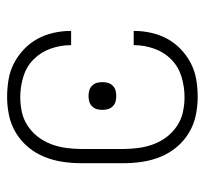

<svg xmlns="http://www.w3.org/2000/svg" viewBox="-38 -530 576 540"><g transform="rotate(-90 250.0 -260.0)"><path d="M247 8Q221 8 195 2.5Q169 -3 146 -17Q123 -31 106 -51.5Q89 -72 79 -96.5Q69 -121 65 -147.5Q61 -174 61 -200V-320Q61 -346 65 -372.5Q69 -399 79 -423.5Q89 -448 106 -468.5Q123 -489 146 -503Q169 -517 195 -522.5Q221 -528 247 -528Q272 -528 296 -524Q320 -520 341.5 -509Q363 -498 381 -481Q399 -464 410.5 -443Q422 -422 427.5 -398Q433 -374 433 -350V-348H393V-349Q393 -378 383 -406Q373 -434 352.5 -454Q332 -474 304 -482.5Q276 -491 247 -491Q226 -491 205 -486.5Q184 -482 166 -470Q148 -458 135 -441Q122 -424 114.5 -404Q107 -384 104 -362.5Q101 -341 101 -320V-200Q101 -179 104 -157.5Q107 -136 114.5 -116Q122 -96 135 -79Q148 -62 166 -50Q184 -38 205 -33.5Q226 -29 247 -29Q276 -29 304 -37.5Q332 -46 352.5 -66Q373 -86 383 -114Q393 -142 393 -171V-172H433V-170Q433 -146 427.5 -122Q422 -98 410.5 -77Q399 -56 381 -39Q363 -22 341.5 -11Q320 0 296 4Q272 8 247 8ZM250 -221Q242 -221 234.5 -223Q227 -225 221 -231Q215 -237 213 -244.5Q211 -252 211 -260Q211 -268 213 -275.5Q215 -283 221 -289Q227 -295 234.5 -297Q242 -299 250 -299Q258 -299 265.5 -297Q273 -295 279 -289Q285 -283 287 -275.5Q289 -268 289 -260Q289 -252 287 -244.5Q285 -237 279 -231Q273 -225 265.5 -223Q258 -221 250 -221Z"/></g></svg>

Font: Iosevka SS18 Extralight
Style: Regular
Weight: 200
Monospace: yes
Designer: Belleve Invis
Foundry: Belleve Invis
Version: Version 25.1.1; ttfautohint (v1.8.4)